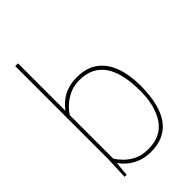

<svg xmlns="http://www.w3.org/2000/svg" viewBox="-239 -891 987 987"><g transform="rotate(-45 255.0 -397.0)"><path d="M252 6Q209 6 176.5 -7.5Q144 -21 121.5 -40.5Q99 -60 87 -79L80 0H65L70 -120V-800H90V-455Q150 -536 252 -536Q323 -536 367.5 -503Q412 -470 433.5 -411Q455 -352 455 -275Q455 6 252 6ZM252 -14Q346 -14 390.5 -80.5Q435 -147 435 -255Q435 -516 252 -516Q211 -516 179.5 -501Q148 -486 125.5 -465Q103 -444 90 -423V-107Q102 -88 123 -66.5Q144 -45 175.5 -29.5Q207 -14 252 -14Z"/></g></svg>

Font: Tanohe Sans Thin
Style: Regular
Weight: 100
Designer: Village Type and Design LLC & Cristiano Sobral
Foundry: Cooper Hewitt Smithsonian Design Museum
Version: Version 1.00;September 29, 2021;FontCreator 13.0.0.2655 64-b